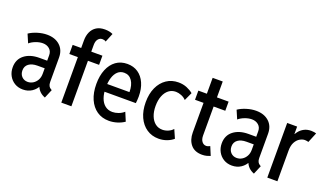

<svg xmlns="http://www.w3.org/2000/svg" viewBox="-71 -1249 2984 1746"><g transform="rotate(20 1420.5 -376.5)"><path d="M192.4 7.8Q147 7.8 112.1 -13.4Q77.1 -34.7 57.6 -70.8Q38.1 -106.9 38.1 -151.4Q38.1 -228.5 93.3 -271.5Q148.4 -314.5 237.8 -314.5H329.1V-241.7H244.6Q192.4 -241.7 161.6 -219Q130.9 -196.3 130.9 -155.3Q130.9 -118.2 153.3 -95.2Q175.8 -72.3 210.4 -72.3Q237.8 -72.3 261.7 -86.9Q285.6 -101.6 300.3 -127.7Q314.9 -153.8 314.9 -189V-250L312.5 -276.9V-367.2Q312.5 -405.8 286.6 -428Q260.7 -450.2 222.2 -450.2Q190.4 -450.2 154.8 -436.8Q119.1 -423.3 95.7 -402.8L60.5 -484.9Q94.2 -507.8 141.1 -522.2Q188 -536.6 232.4 -536.6Q310.1 -536.6 357.2 -493.9Q404.3 -451.2 404.3 -377V-142.6Q404.3 -118.7 412.1 -104.2Q419.9 -89.8 434.1 -82L442.9 -77.1L407.2 7.8L394 2Q363.3 -12.2 344.2 -37.1Q325.2 -62 323.2 -84L342.8 -65.9H305.2L335.4 -83Q317.4 -42.5 279.8 -17.3Q242.2 7.8 192.4 7.8Z M481 -440.4V-528.8H769V-440.4ZM563.5 0V-602.1Q563.5 -648.9 580.1 -684.8Q596.7 -720.7 629.2 -741Q661.6 -761.2 710 -761.2Q732.9 -761.2 752.7 -757.1Q772.5 -752.9 787.6 -745.6L752.4 -659.7Q745.1 -666 735.6 -668.2Q726.1 -670.4 717.8 -670.4Q693.8 -670.4 677.5 -650.6Q661.1 -630.9 661.1 -593.8V0Z M1025.9 7.8Q958.5 7.8 908.9 -26.1Q859.4 -60.1 832 -122.3Q804.7 -184.6 804.7 -269Q804.7 -349.1 829.3 -409.4Q854 -469.7 899.9 -503.2Q945.8 -536.6 1009.8 -536.6Q1069.8 -536.6 1113.8 -506.6Q1157.7 -476.6 1182.1 -421.6Q1206.5 -366.7 1206.5 -293Q1206.5 -273.9 1205.1 -257.3Q1203.6 -240.7 1202.1 -227.5H879.9V-301.8H1113.3Q1113.3 -370.1 1085.7 -410.6Q1058.1 -451.2 1009.3 -451.2Q972.7 -451.2 947.5 -428Q922.4 -404.8 909.4 -363.5Q896.5 -322.3 896.5 -267.6Q896.5 -209.5 911.9 -167.2Q927.2 -125 956.8 -101.8Q986.3 -78.6 1027.8 -78.6Q1055.7 -78.6 1085.7 -89.6Q1115.7 -100.6 1138.7 -121.1L1173.8 -37.6Q1144 -16.6 1104.5 -4.4Q1064.9 7.8 1025.9 7.8Z M1505.4 5.9Q1439.9 5.9 1389.9 -27.8Q1339.8 -61.5 1311.5 -123Q1283.2 -184.6 1283.2 -267.1Q1283.2 -348.6 1311 -409.4Q1338.9 -470.2 1388.7 -503.9Q1438.5 -537.6 1503.9 -537.6Q1548.3 -537.6 1585 -522.5Q1621.6 -507.3 1647 -485.8L1610.4 -406.2Q1591.8 -426.8 1563.5 -438Q1535.2 -449.2 1510.3 -449.2Q1470.7 -449.2 1441.4 -426.5Q1412.1 -403.8 1395.8 -362.3Q1379.4 -320.8 1379.4 -265.6Q1379.4 -210 1395.8 -168.9Q1412.1 -127.9 1441.4 -105.2Q1470.7 -82.5 1510.7 -82.5Q1538.6 -82.5 1566.4 -94.5Q1594.2 -106.4 1610.8 -126.5L1647 -44.4Q1622.1 -22 1584.7 -8.1Q1547.4 5.9 1505.4 5.9Z M1927.2 7.8Q1854.5 7.8 1817.1 -37.4Q1779.8 -82.5 1779.8 -153.8V-682.6H1877.4V-160.6Q1877.4 -122.6 1894 -101.6Q1910.6 -80.6 1935.1 -80.6Q1944.3 -80.6 1953.9 -84Q1963.4 -87.4 1971.7 -91.8L2006.3 -8.8Q1992.2 -2.9 1971.9 2.4Q1951.7 7.8 1927.2 7.8ZM1697.3 -440.4V-528.8H1990.2V-440.4Z M2215.3 7.8Q2169.9 7.8 2135 -13.4Q2100.1 -34.7 2080.6 -70.8Q2061 -106.9 2061 -151.4Q2061 -228.5 2116.2 -271.5Q2171.4 -314.5 2260.7 -314.5H2352.1V-241.7H2267.6Q2215.3 -241.7 2184.6 -219Q2153.8 -196.3 2153.8 -155.3Q2153.8 -118.2 2176.3 -95.2Q2198.7 -72.3 2233.4 -72.3Q2260.7 -72.3 2284.7 -86.9Q2308.6 -101.6 2323.2 -127.7Q2337.9 -153.8 2337.9 -189V-250L2335.4 -276.9V-367.2Q2335.4 -405.8 2309.6 -428Q2283.7 -450.2 2245.1 -450.2Q2213.4 -450.2 2177.7 -436.8Q2142.1 -423.3 2118.7 -402.8L2083.5 -484.9Q2117.2 -507.8 2164.1 -522.2Q2210.9 -536.6 2255.4 -536.6Q2333 -536.6 2380.1 -493.9Q2427.2 -451.2 2427.2 -377V-142.6Q2427.2 -118.7 2435.1 -104.2Q2442.9 -89.8 2457 -82L2465.8 -77.1L2430.2 7.8L2417 2Q2386.2 -12.2 2367.2 -37.1Q2348.1 -62 2346.2 -84L2365.7 -65.9H2328.1L2358.4 -83Q2340.3 -42.5 2302.7 -17.3Q2265.1 7.8 2215.3 7.8Z M2557.1 0V-528.8H2653.3V-457.5H2667.5L2641.1 -424.3Q2650.9 -454.6 2670.7 -480.2Q2690.4 -505.9 2719.7 -521.2Q2749 -536.6 2788.1 -536.6Q2802.2 -536.6 2817.1 -534.2Q2832 -531.7 2836.9 -529.3L2796.9 -432.1Q2793 -434.1 2783 -436Q2772.9 -438 2762.2 -438Q2739.3 -438 2714.1 -423.6Q2689 -409.2 2671.9 -377.9Q2654.8 -346.7 2654.8 -296.4V0Z"/></g></svg>

Font: Reddit Sans Condensed Medium
Style: Regular
Weight: 500
Designer: Stephen Hutchings
Foundry: Reddit
Version: Version 1.014